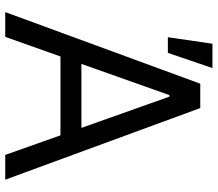

<svg xmlns="http://www.w3.org/2000/svg" viewBox="-68 -744 813 716"><g transform="rotate(90 338.0 -386.5)"><path d="M117.9 0 191.1 -206H485.1L558.2 0H650.6L383.5 -727.3H292.6L25.6 0ZM119.3 -606.5H177.6L234.4 -772.7H143.5ZM218.8 -284.1 335.2 -612.2H340.9L457.4 -284.1Z"/></g></svg>

Font: Magic Ui Pro
Style: Regular
Weight: 400
Designer: Stefan Endress, Andreas Faust
Version: Version 1.000;FEAKit 1.0